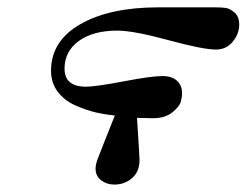

<svg xmlns="http://www.w3.org/2000/svg" viewBox="-20 -475 668 520"><path d="M118.2 -283.2Q118.2 -364.3 198 -409.7Q277.8 -455.1 408.2 -455.1H562Q580.1 -455.1 591.1 -453.6Q602.1 -452.1 615 -441.2Q627.9 -430.2 627.9 -408.2Q627.9 -383.3 610.4 -362.1Q592.8 -340.8 564.9 -340.8Q529.8 -340.8 435.3 -366.5Q340.8 -392.1 297.9 -392.1Q231.9 -392.1 193.4 -364Q154.8 -335.9 154.8 -289.1Q154.8 -240.2 212.9 -240.2Q238.8 -240.2 314.5 -254.6Q390.1 -269 419.9 -269Q445.8 -269 459.5 -256.1Q473.1 -243.2 473.1 -223.1Q473.1 -211.9 469.5 -199Q465.8 -186 446.3 -170.4Q426.8 -154.8 394 -154.8Q387.2 -154.8 372.6 -155.3Q357.9 -155.8 351.1 -155.8Q357.9 -49.8 357.9 -42Q357.9 -9.8 337.4 7.6Q316.9 24.9 290 24.9Q269 24.9 253.9 13.4Q238.8 2 238.8 -19Q238.8 -28.8 244.9 -45.4Q251 -62 291 -162.1Q263.2 -165 238 -170.9Q212.9 -176.8 183.3 -189.9Q153.8 -203.1 136 -227.1Q118.2 -251 118.2 -283.2Z"/></svg>

Font: CMU Serif Extra
Style: BoldSlanted
Weight: 700
Italic angle: -9.46001°
Version: Version 0.7.0